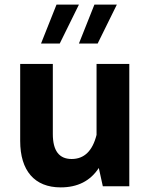

<svg xmlns="http://www.w3.org/2000/svg" viewBox="-20 -811 654 836"><path d="M67.9 -197.3C67.9 -67.9 130.4 4.9 244.1 4.9C318.4 4.9 373.5 -23.4 410.2 -79.6L427.7 0H543V-532.7H400.4V-223.6C382.8 -153.8 346.7 -118.7 292 -118.7C237.3 -118.7 210 -154.8 210 -227.5V-532.7H67.9ZM158.7 -621.6H240.2L323.7 -791H226.1ZM323.7 -621.6H405.3L488.8 -791H391.1Z"/></svg>

Font: Estedad Bold
Style: Regular
Weight: 700
Designer: Amin Abedi
Version: Version 7.3